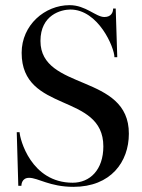

<svg xmlns="http://www.w3.org/2000/svg" viewBox="-20 -711 550 745"><path d="M263 -229ZM381 -143C381 -353 64 -270 64 -506C64 -614 154 -691 250 -691C313 -691 352 -645 385 -645C413 -645 419 -665 419 -678H429L435 -489H424C424 -526 362 -674 253 -674C218 -674 137 -654 137 -552C137 -357 481 -427 480 -192C480 -83 410 14 265 14C173 14 128 -21 93 -21C64 -21 63 6 63 10H51L45 -198H56C57 -172 100 -2 262 -2C329 -2 381 -52 381 -143Z"/></svg>

Font: Open Baskerville 0.0.53
Style: Normal
Weight: 400
Designer: Isaac Moore, James Puckett, Rob Mientjes
Foundry: The Open Baskerville Project
Version: 0.0.53 (g939f078)